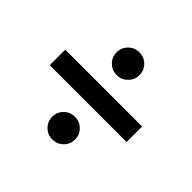

<svg xmlns="http://www.w3.org/2000/svg" viewBox="-138 -777 863 863"><g transform="rotate(45 293.0 -346.0)"><path d="M293 -478Q262.7 -478 241.5 -499.3Q220.2 -520.5 220.2 -550.8Q220.2 -580.6 241.5 -601.8Q262.7 -623 293 -623Q323.2 -623 344.5 -601.8Q365.7 -580.6 365.7 -550.8Q365.7 -520.5 344.2 -499.3Q322.8 -478 293 -478ZM48.8 -296.9V-395.5H537.1V-296.9ZM293 -68.8Q262.7 -68.8 241.5 -90.1Q220.2 -111.3 220.2 -141.1Q220.2 -170.9 241.5 -192.1Q262.7 -213.4 293 -213.4Q323.2 -213.4 344.5 -192.1Q365.7 -170.9 365.7 -141.1Q365.7 -111.3 344.5 -90.1Q323.2 -68.8 293 -68.8Z"/></g></svg>

Font: Caskaydia Cove Medium
Style: Regular
Weight: 500
Monospace: yes
Designer: Aaron Bell
Foundry: Saja Typeworks
Version: Version 4.300; ttfautohint (v1.8.3)